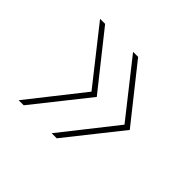

<svg xmlns="http://www.w3.org/2000/svg" viewBox="-97 -568 617 617"><g transform="rotate(45 211.5 -259.0)"><path d="M68 -74 215 -259 68 -444H45L191 -259L45 -74ZM218 -74 365 -259 218 -444H195L341 -259L195 -74Z"/></g></svg>

Font: Chess Sans Thin
Style: Regular
Weight: 100
Designer: Wolf Bōese
Foundry: Wolf Bōese
Version: Version 7.223;Glyphs 3.3 (3306)